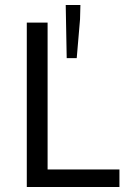

<svg xmlns="http://www.w3.org/2000/svg" viewBox="-20 -746 520 766"><path d="M169.9 -655.8V-69.8H456.5V0H86.9V-655.8ZM242.2 -726.1H300.8L299.3 -668.9L286.1 -514.2H246.1Z"/></svg>

Font: Varta
Style: Regular
Weight: 400
Designer: Joana Correia, Viktoriya Grabowska, Eben Sorkin
Foundry: Sorkin Type
Version: Version 1.002; ttfautohint (v1.3) -l 8 -r 24 -G 200 -x 12 -H